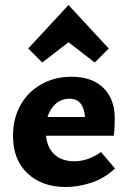

<svg xmlns="http://www.w3.org/2000/svg" viewBox="-20 -740 514 768"><path d="M440 -66Q397 -26 345 -9Q293 8 243 8Q148 8 90 -46.5Q32 -101 32 -197Q32 -266 62 -319.5Q92 -373 145.5 -403Q199 -433 266 -433Q349 -433 394 -388Q439 -343 439 -267Q439 -222 435 -197H164Q169 -148 198.5 -121.5Q228 -95 277 -95Q333 -95 384 -132ZM170 -272H320Q317 -308 302 -326.5Q287 -345 258 -345Q226 -345 203.5 -325.5Q181 -306 170 -272ZM93 -546 254 -720 415 -546 359 -490 254 -571 149 -490Z"/></svg>

Font: Ysabeau Ultrabold
Style: Regular
Weight: 800
Designer: Christian Thalmann (Catharsis Fonts)
Version: Version 0.003